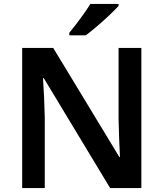

<svg xmlns="http://www.w3.org/2000/svg" viewBox="-20 -958 833 978"><path d="M700 0H541L203 -560H199Q202 -515 204.5 -463.5Q207 -412 208 -360V0H93V-714H251L588 -158H591Q589 -198 587 -250Q585 -302 584 -351V-714H700ZM584 -928Q568 -910 537.5 -881Q507 -852 474 -824Q441 -796 417 -778H333V-791Q348 -809 368 -835Q388 -861 407.5 -888.5Q427 -916 440 -938H584Z"/></svg>

Font: Noto Sans Gujarati SemiBold
Style: Regular
Weight: 600
Designer: Jelle Bosma - Monotype Design Team, Universal Thirst
Foundry: Monotype Imaging Inc.
Version: Version 2.106; ttfautohint (v1.8.4.7-5d5b)